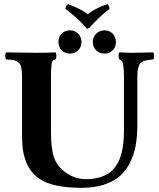

<svg xmlns="http://www.w3.org/2000/svg" viewBox="-20 -901 772 931"><path d="M297.4 -857.9Q297.4 -864.7 301 -871.6Q304.7 -878.4 309.6 -880.9Q377 -856.4 405.3 -831.5Q438 -859.4 500 -880.9Q510.7 -875.5 510.7 -857.4Q460.9 -820.3 413.1 -765.6L402.3 -761.2Q357.4 -813 297.4 -857.9ZM263.2 -696.8Q263.2 -721.2 279.1 -737.5Q294.9 -753.9 318.8 -753.9Q342.8 -753.9 358.9 -737.5Q375 -721.2 375 -696.8Q375 -672.9 359.1 -657Q343.3 -641.1 318.8 -641.1Q294.9 -641.1 279.1 -657Q263.2 -672.9 263.2 -696.8ZM430.2 -696.8Q430.2 -721.2 446.5 -737.5Q462.9 -753.9 486.8 -753.9Q510.7 -753.9 526.4 -737.5Q542 -721.2 542 -696.8Q542 -672.4 526.4 -656.7Q510.7 -641.1 486.8 -641.1Q462.4 -641.1 446.3 -657Q430.2 -672.9 430.2 -696.8ZM227.1 -522V-269Q227.1 -238.3 228.3 -217.8Q229.5 -197.3 233.9 -169.9Q238.3 -142.6 249 -120.6Q260.3 -98.6 277.8 -82Q330.1 -32.2 397 -32.2Q432.1 -32.2 460.2 -40.3Q488.3 -48.3 507.3 -61Q526.4 -73.7 540.3 -93.5Q554.2 -113.3 561.8 -133.3Q569.3 -153.3 574 -179.7Q578.6 -206.1 579.8 -227.8Q581.1 -249.5 581.1 -276.9V-522Q581.1 -562 578.1 -581.1Q575.2 -600.1 571.8 -604.2Q568.4 -608.4 559.1 -612.8Q554.7 -617.2 554.7 -629.9Q554.7 -642.6 559.1 -647Q597.2 -645 616.2 -645Q625.5 -645 723.1 -647Q727.5 -642.6 727.5 -629.9Q727.5 -617.2 723.1 -612.8L702.1 -610.4Q696.3 -609.4 685.8 -607.4Q675.3 -605.5 671.9 -603L662.1 -595.7Q656.2 -591.3 654.5 -585.4Q652.8 -579.6 649.9 -570.3Q647 -561 646.5 -549.3Q646 -537.6 646 -522V-294.9Q646 -239.7 637.7 -194.6Q629.4 -149.4 609.9 -110.8Q590.3 -72.3 559.8 -46.1Q529.3 -20 482.7 -5.1Q436 9.8 376 9.8Q238.8 9.8 173.8 -32.2Q86.9 -88.4 86.9 -235.8V-522Q86.9 -553.7 83.7 -571Q80.6 -588.4 70.3 -597.4Q60.1 -606.4 47.9 -608.9Q35.6 -611.3 9.8 -612.8Q5.4 -617.2 5.4 -629.9Q5.4 -642.6 9.8 -647Q109.4 -645 155.8 -645Q210.9 -645 249 -647Q253.4 -642.6 253.4 -629.9Q253.4 -617.2 249 -612.8Q239.3 -611.3 235.4 -606.2Q231.4 -601.1 229.2 -582.3Q227.1 -563.5 227.1 -522Z"/></svg>

Font: Linux Libertine G
Style: Bold
Weight: 700
Designer: Philipp H. Poll
Foundry: Philipp H. Poll
Version: Version 5.0.3